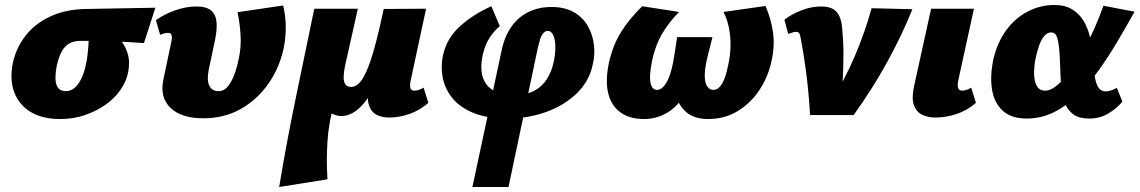

<svg xmlns="http://www.w3.org/2000/svg" viewBox="-20 -462 4576 771"><path d="M221 16Q150 16 103 -12.5Q56 -41 37 -92Q18 -143 32 -211Q45 -270 82.5 -318.5Q120 -367 182 -396Q244 -425 328 -426L604 -431L558 -289Q493 -294 429 -296Q365 -298 305 -298Q276 -298 257.5 -287Q239 -276 227.5 -254.5Q216 -233 208 -199Q198 -146 207 -121Q216 -96 244 -96Q264 -96 279.5 -109Q295 -122 307 -147Q319 -172 326 -208Q329 -220 331 -237.5Q333 -255 334.5 -272.5Q336 -290 336.5 -305Q337 -320 335 -327L409 -358Q438 -333 460.5 -306Q483 -279 493 -246Q503 -213 494 -169Q487 -135 464 -101.5Q441 -68 404.5 -42Q368 -16 321.5 0Q275 16 221 16Z M796 13Q708 13 664.5 -29Q621 -71 636 -142L669 -299Q671 -309 670 -316Q669 -323 665.5 -326.5Q662 -330 654 -330Q648 -330 640 -328Q632 -326 623 -322L606 -381Q639 -405 683.5 -420.5Q728 -436 768 -436Q809 -436 828 -419.5Q847 -403 849.5 -373.5Q852 -344 844 -304L818 -181Q810 -140 820.5 -118Q831 -96 857 -96Q877 -96 891.5 -111Q906 -126 918 -155Q930 -184 939 -227Q949 -273 946 -321.5Q943 -370 934 -413L1117 -440Q1127 -399 1127.5 -355.5Q1128 -312 1119 -268Q1102 -189 1057.5 -125.5Q1013 -62 947 -24.5Q881 13 796 13Z M1101 289Q1130 114 1167 -65Q1204 -244 1242 -427H1417L1365 -195Q1360 -170 1360 -151.5Q1360 -133 1367 -123Q1374 -113 1391 -113Q1406 -113 1421 -127Q1436 -141 1451.5 -175.5Q1467 -210 1484 -271Q1501 -332 1521 -426H1588Q1559 -291 1521.5 -194.5Q1484 -98 1441 -47Q1398 4 1350 4Q1340 4 1328.5 0.5Q1317 -3 1306.5 -9Q1296 -15 1286 -24.5Q1276 -34 1268 -46H1322Q1300 29 1295 105.5Q1290 182 1295 258ZM1543 10Q1512 10 1490.5 -2Q1469 -14 1461 -41.5Q1453 -69 1462 -117L1525 -426L1691 -427L1629 -138Q1625 -119 1628 -108.5Q1631 -98 1645 -98Q1652 -98 1660.5 -100.5Q1669 -103 1681 -110L1700 -49Q1666 -19 1624.5 -4.5Q1583 10 1543 10Z M1877 289 1994 -258Q2003 -302 2021.5 -335.5Q2040 -369 2066 -390.5Q2092 -412 2124 -423Q2156 -434 2194 -434Q2248 -434 2284.5 -413Q2321 -392 2340.5 -357.5Q2360 -323 2365 -282Q2370 -241 2360 -202Q2346 -135 2295.5 -86.5Q2245 -38 2172 -12Q2099 14 2016 14Q1937 14 1882.5 -8Q1828 -30 1797.5 -67Q1767 -104 1758 -149.5Q1749 -195 1759 -241Q1775 -310 1827.5 -357Q1880 -404 1953 -437L1987 -357Q1964 -338 1946 -310.5Q1928 -283 1918 -240Q1907 -185 1919.5 -149.5Q1932 -114 1964.5 -97Q1997 -80 2042 -80Q2092 -80 2124.5 -97Q2157 -114 2176.5 -145Q2196 -176 2204 -216Q2211 -250 2210 -278Q2209 -306 2201 -322Q2193 -338 2179 -338Q2170 -338 2162 -329Q2154 -320 2149.5 -306Q2145 -292 2141 -276L2022 289Z M2566 16Q2508 16 2471 -11Q2434 -38 2422 -89Q2410 -140 2426 -214Q2442 -282 2474 -333.5Q2506 -385 2559 -437L2707 -414Q2669 -376 2641 -330Q2613 -284 2599 -221Q2592 -187 2590.5 -160Q2589 -133 2596 -117Q2603 -101 2619 -101Q2630 -101 2640.5 -110.5Q2651 -120 2660 -137.5Q2669 -155 2676 -181Q2683 -207 2688 -240L2699 -313H2841L2823 -242Q2810 -190 2810 -159.5Q2810 -129 2820 -115Q2830 -101 2844 -101Q2859 -101 2870 -113Q2881 -125 2889.5 -147Q2898 -169 2904 -200Q2913 -240 2913.5 -278Q2914 -316 2907 -351Q2900 -386 2885 -414L3054 -438Q3075 -390 3083.5 -336Q3092 -282 3079 -221Q3066 -156 3030.5 -102Q2995 -48 2942.5 -16Q2890 16 2823 16Q2761 16 2727.5 -19.5Q2694 -55 2689 -108L2743 -104Q2710 -42 2665 -13Q2620 16 2566 16Z M3233 0Q3230 -48 3226 -91.5Q3222 -135 3217 -173Q3212 -211 3206.5 -245Q3201 -279 3195 -310Q3193 -323 3189.5 -328.5Q3186 -334 3176 -334Q3170 -334 3162 -331.5Q3154 -329 3145 -326L3130 -383Q3160 -406 3199.5 -421Q3239 -436 3277 -436Q3308 -436 3325.5 -425.5Q3343 -415 3351.5 -395Q3360 -375 3362 -347Q3367 -293 3367 -245.5Q3367 -198 3364.5 -149Q3362 -100 3358 -42L3312 -45Q3372 -141 3413 -237.5Q3454 -334 3480 -429L3644 -425Q3601 -319 3542.5 -212.5Q3484 -106 3408 0Z M3736 10Q3706 10 3682.5 -1.5Q3659 -13 3649.5 -41Q3640 -69 3651 -118L3719 -427H3891L3828 -139Q3824 -120 3827.5 -109Q3831 -98 3844 -98Q3851 -98 3859.5 -100.5Q3868 -103 3880 -110L3899 -49Q3865 -19 3822 -4.5Q3779 10 3736 10Z M4102 14Q4041 14 4006.5 -17.5Q3972 -49 3963.5 -103Q3955 -157 3969 -224Q3985 -292 4020.5 -340.5Q4056 -389 4106.5 -415.5Q4157 -442 4214 -442Q4257 -442 4286 -424Q4315 -406 4332 -377Q4349 -348 4357 -313Q4365 -278 4368 -243Q4371 -202 4374.5 -168Q4378 -134 4388.5 -114.5Q4399 -95 4422 -95Q4430 -95 4440.5 -98.5Q4451 -102 4465 -109L4487 -54Q4466 -28 4432 -7Q4398 14 4354 14Q4310 14 4286.5 -5.5Q4263 -25 4253 -56.5Q4243 -88 4240.5 -126Q4238 -164 4237 -200Q4236 -239 4233 -268.5Q4230 -298 4223.5 -315Q4217 -332 4201 -332Q4187 -332 4174.5 -318.5Q4162 -305 4153.5 -281.5Q4145 -258 4139 -230Q4132 -195 4132.5 -165Q4133 -135 4143.5 -116.5Q4154 -98 4177 -98Q4200 -98 4226 -120.5Q4252 -143 4279.5 -179.5Q4307 -216 4332 -261.5Q4357 -307 4377 -353Q4397 -399 4411 -439L4536 -415Q4503 -356 4467 -295Q4431 -234 4391 -178.5Q4351 -123 4306.5 -79.5Q4262 -36 4211.5 -11Q4161 14 4102 14Z"/></svg>

Font: Ysabeau Infant Black
Style: Italic
Weight: 900
Italic angle: -12°
Designer: Christian Thalmann (Catharsis Fonts)
Version: Version 2.001;gftools[0.9.30]; featfreeze: ss01,ss02,lnum